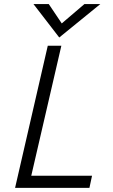

<svg xmlns="http://www.w3.org/2000/svg" viewBox="-20 -912 547 932"><path d="M267.6 -730 142.6 -892.1H216.8L279.8 -798.3L389.6 -892.1H466.8ZM53.2 0 211.9 -689.9H277.8L131.8 -59.1H426.8L414.1 0Z"/></svg>

Font: HK Grotesk Light Italic
Style: Regular
Weight: 300
Italic angle: -13°
Designer: Alfredo Marco Pradil and Stefan Peev
Foundry: Hanken Design Co.
Version: Version 1.000;PS 001.000;hotconv 1.0.88;makeotf.lib2.5.64775